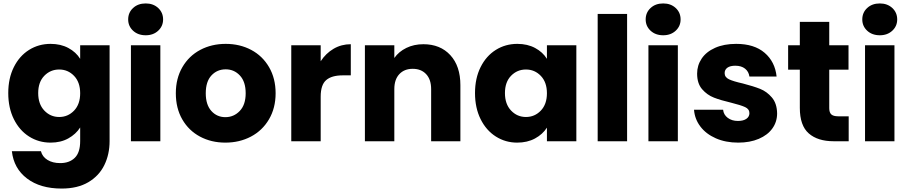

<svg xmlns="http://www.w3.org/2000/svg" viewBox="-20 -821 5281 1116"><path d="M274 -566Q333 -566 377.5 -542Q422 -518 446 -479V-558H617V-1Q617 76 586.5 138.5Q556 201 493.5 238Q431 275 338 275Q214 275 137 216.5Q60 158 49 58H218Q226 90 256 108.5Q286 127 330 127Q383 127 414.5 96.5Q446 66 446 -1V-80Q421 -41 377 -16.5Q333 8 274 8Q205 8 149 -27.5Q93 -63 60.5 -128.5Q28 -194 28 -280Q28 -366 60.5 -431Q93 -496 149 -531Q205 -566 274 -566ZM446 -279Q446 -343 410.5 -380Q375 -417 324 -417Q273 -417 237.5 -380.5Q202 -344 202 -280Q202 -216 237.5 -178.5Q273 -141 324 -141Q375 -141 410.5 -178Q446 -215 446 -279Z M827 -616Q782 -616 753.5 -642.5Q725 -669 725 -708Q725 -748 753.5 -774.5Q782 -801 827 -801Q871 -801 899.5 -774.5Q928 -748 928 -708Q928 -669 899.5 -642.5Q871 -616 827 -616ZM912 -558V0H741V-558Z M1290 8Q1208 8 1142.5 -27Q1077 -62 1039.5 -127Q1002 -192 1002 -279Q1002 -365 1040 -430.5Q1078 -496 1144 -531Q1210 -566 1292 -566Q1374 -566 1440 -531Q1506 -496 1544 -430.5Q1582 -365 1582 -279Q1582 -193 1543.5 -127.5Q1505 -62 1438.5 -27Q1372 8 1290 8ZM1290 -140Q1339 -140 1373.5 -176Q1408 -212 1408 -279Q1408 -346 1374.5 -382Q1341 -418 1292 -418Q1242 -418 1209 -382.5Q1176 -347 1176 -279Q1176 -212 1208.5 -176Q1241 -140 1290 -140Z M1844 -465Q1874 -511 1919 -537.5Q1964 -564 2019 -564V-383H1972Q1908 -383 1876 -355.5Q1844 -328 1844 -259V0H1673V-558H1844Z M2441 -564Q2539 -564 2597.5 -500.5Q2656 -437 2656 -326V0H2486V-303Q2486 -359 2457 -390Q2428 -421 2379 -421Q2330 -421 2301 -390Q2272 -359 2272 -303V0H2101V-558H2272V-484Q2298 -521 2342 -542.5Q2386 -564 2441 -564Z M2741 -280Q2741 -366 2773.5 -431Q2806 -496 2862 -531Q2918 -566 2987 -566Q3046 -566 3090.5 -542Q3135 -518 3159 -479V-558H3330V0H3159V-79Q3134 -40 3089.5 -16Q3045 8 2986 8Q2918 8 2862 -27.5Q2806 -63 2773.5 -128.5Q2741 -194 2741 -280ZM3159 -279Q3159 -343 3123.5 -380Q3088 -417 3037 -417Q2986 -417 2950.5 -380.5Q2915 -344 2915 -280Q2915 -216 2950.5 -178.5Q2986 -141 3037 -141Q3088 -141 3123.5 -178Q3159 -215 3159 -279Z M3625 -740V0H3454V-740Z M3835 -616Q3790 -616 3761.5 -642.5Q3733 -669 3733 -708Q3733 -748 3761.5 -774.5Q3790 -801 3835 -801Q3879 -801 3907.5 -774.5Q3936 -748 3936 -708Q3936 -669 3907.5 -642.5Q3879 -616 3835 -616ZM3920 -558V0H3749V-558Z M4271 8Q4198 8 4141 -17Q4084 -42 4051 -85.5Q4018 -129 4014 -183H4183Q4186 -154 4210 -136Q4234 -118 4269 -118Q4301 -118 4318.5 -130.5Q4336 -143 4336 -163Q4336 -187 4311 -198.5Q4286 -210 4230 -224Q4170 -238 4130 -253.5Q4090 -269 4061 -302.5Q4032 -336 4032 -393Q4032 -441 4058.5 -480.5Q4085 -520 4136.5 -543Q4188 -566 4259 -566Q4364 -566 4424.5 -514Q4485 -462 4494 -376H4336Q4332 -405 4310.5 -422Q4289 -439 4254 -439Q4224 -439 4208 -427.5Q4192 -416 4192 -396Q4192 -372 4217.5 -360Q4243 -348 4297 -336Q4359 -320 4398 -304.5Q4437 -289 4466.5 -254.5Q4496 -220 4497 -162Q4497 -113 4469.5 -74.5Q4442 -36 4390.5 -14Q4339 8 4271 8Z M4913 -145V0H4826Q4733 0 4681 -45.5Q4629 -91 4629 -194V-416H4561V-558H4629V-694H4800V-558H4912V-416H4800V-192Q4800 -167 4812 -156Q4824 -145 4852 -145Z M5094 -616Q5049 -616 5020.5 -642.5Q4992 -669 4992 -708Q4992 -748 5020.5 -774.5Q5049 -801 5094 -801Q5138 -801 5166.5 -774.5Q5195 -748 5195 -708Q5195 -669 5166.5 -642.5Q5138 -616 5094 -616ZM5179 -558V0H5008V-558Z"/></svg>

Font: Fz Poppins
Style: Bold
Weight: 700
Designer: Ninad Kale (Devanagari), Jonny Pinhorn (Latin)
Foundry: Indian Type Foundry
Version: Vit hóa bi Vntype.Com & FontZin.Com